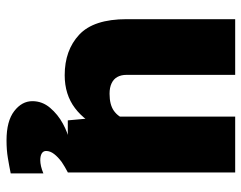

<svg xmlns="http://www.w3.org/2000/svg" viewBox="-98 -470 762 606"><g transform="rotate(90 283.0 -167.0)"><path d="M348.1 -528.3H524.4V0H359.9L348.1 -129.9ZM409.2 -239.3Q409.2 -167.5 386.7 -111.3Q364.3 -55.2 321.3 -22.7Q278.3 9.8 217.3 9.8Q138.7 9.8 89.6 -35.9Q40.5 -81.5 40.5 -186V-528.3H216.3V-185.1Q216.3 -168.5 222.9 -156.5Q229.5 -144.5 242.9 -138.2Q256.3 -131.8 275.9 -131.8Q310.5 -131.8 329.8 -145.5Q349.1 -159.2 356.9 -183.3Q364.7 -207.5 364.7 -238.3ZM422.9 193.4Q362.3 193.4 330.8 169.2Q299.3 145 299.3 111.8Q299.3 80.6 320.3 55.9Q341.3 31.2 370.1 15.6Q398.9 0 422.4 -4.4L523.9 0Q515.1 4.9 506.8 9.5Q498.5 14.2 491.7 19Q475.6 30.8 466.1 43.2Q456.5 55.7 456.5 68.4Q456.5 77.6 464.4 82.3Q472.2 86.9 485.8 86.9Q494.1 86.9 504.9 84.5Q515.6 82 527.3 77.1V180.2Q503.4 185.1 478.5 189.2Q453.6 193.4 422.9 193.4Z"/></g></svg>

Font: Heebo Black
Style: Regular
Weight: 900
Designer: Oded Ezer
Foundry: Ezer Type House
Version: Version 3.100